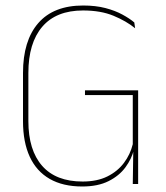

<svg xmlns="http://www.w3.org/2000/svg" viewBox="-20 -668 602 697"><path d="M278.5 9Q208.5 9 160.5 -18.5Q112.5 -46 88 -99Q63.5 -152 63.5 -228V-403Q63.5 -520.5 119 -584.2Q174.5 -648 282 -648Q327 -648 362.5 -638.8Q398 -629.5 424.2 -615.2Q450.5 -601 467.5 -586.5L470.5 -565.5Q438.5 -591.5 392 -610.8Q345.5 -630 281.5 -630Q184 -630 133.5 -571Q83 -512 83 -403V-228.5Q83 -123 133 -66Q183 -9 280 -9Q332.5 -9 369.8 -27.5Q407 -46 430 -76.8Q453 -107.5 462 -144.5V-333L470 -323H288.5V-340H481.5V-123.5L466 -124.5Q458 -91.5 435.5 -60.8Q413 -30 374.2 -10.5Q335.5 9 278.5 9ZM462 0 464 -132.5H481.5V0Z"/></svg>

Font: Anek Kannada Thin
Style: Regular
Weight: 250
Version: Version 1.003